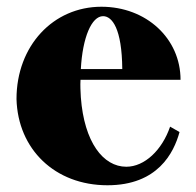

<svg xmlns="http://www.w3.org/2000/svg" viewBox="-20 -535 583 570"><path d="M299 15C448 15 496 -81 513 -143L485 -159C461 -89 409 -40 355 -40C286 -40 230 -113 220 -246C219 -264 218 -281 219 -298H516C516 -421 414 -515 281 -515C138 -515 29 -399 29 -241C33 -92 143 15 299 15ZM220 -330C225 -424 252 -487 286 -487C313 -487 342 -450 343 -330Z"/></svg>

Font: Sprat Condesed
Style: Bold
Weight: 700
Width: 3
Designer: Ethan Nakache
Foundry: Collletttivo
Version: Version 2.000;Glyphs 3.2 (3217)